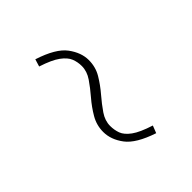

<svg xmlns="http://www.w3.org/2000/svg" viewBox="17 -613 566 566"><g transform="rotate(45 300.0 -330.0)"><path d="M390 -270Q362 -270 338 -284Q314 -298 292.5 -316.5Q271 -335 250.5 -349Q230 -363 208 -363Q191 -363 176 -357Q161 -351 147 -332Q133 -313 120 -273L97 -280Q118 -345 148.5 -367.5Q179 -390 210 -390Q239 -390 262.5 -376Q286 -362 307.5 -343.5Q329 -325 349.5 -311Q370 -297 392 -297Q409 -297 424 -302.5Q439 -308 453 -327Q467 -346 480 -387L503 -378Q482 -315 452 -292.5Q422 -270 390 -270Z"/></g></svg>

Font: Source Code Pro ExtraLight ExtraLight
Style: Italic
Weight: 250
Italic angle: -11°
Monospace: yes
Version: Version 1.016;hotconv 1.0.116;makeotfexe 2.5.65601